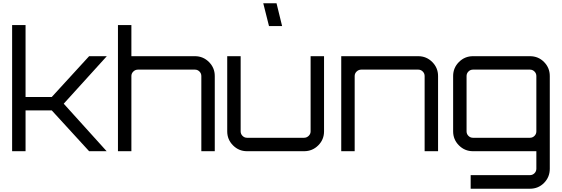

<svg xmlns="http://www.w3.org/2000/svg" viewBox="-20 -923 3428 1172"><path d="M524 -580H632L369 -290L631 0H524L296 -249H136V0H54V-770H136V-331H296Z M1170 -580Q1220 -580 1255.5 -544.5Q1291 -509 1291 -459V0H1209V-459Q1209 -475 1197.5 -486.5Q1186 -498 1170 -498H822Q806 -498 794 -486.5Q782 -475 782 -459V0H700V-770H782V-580Z M1876 -580H1958V-121Q1958 -71 1922.5 -35.5Q1887 0 1836 0H1488Q1438 0 1402.5 -35.5Q1367 -71 1367 -121V-580H1449V-121Q1449 -105 1460.5 -93.5Q1472 -82 1488 -82H1836Q1852 -82 1864 -93.5Q1876 -105 1876 -121ZM1668 -903 1702 -764H1622L1587 -903Z M2533 -580Q2583 -580 2618.5 -544.5Q2654 -509 2654 -459V0H2572V-459Q2572 -475 2560.5 -486.5Q2549 -498 2533 -498H2185Q2169 -498 2157 -486.5Q2145 -475 2145 -459V0H2063V-580Z M3336 107Q3336 158 3301 193.5Q3266 229 3215 229H2853V146H3215Q3231 146 3242.5 134.5Q3254 123 3254 107V0H2867Q2817 0 2781.5 -35.5Q2746 -71 2746 -121V-459Q2746 -509 2781.5 -544.5Q2817 -580 2867 -580H3215Q3266 -580 3301 -544.5Q3336 -509 3336 -459ZM2867 -82H3215Q3231 -82 3242.5 -93.5Q3254 -105 3254 -121V-459Q3254 -475 3242.5 -486.5Q3231 -498 3215 -498H2867Q2851 -498 2839.5 -486.5Q2828 -475 2828 -459V-121Q2828 -105 2839.5 -93.5Q2851 -82 2867 -82Z"/></svg>

Font: Orbitron
Style: Regular
Weight: 400
Designer: Matt McInerney
Foundry: Matt McInerney
Version: 1.000